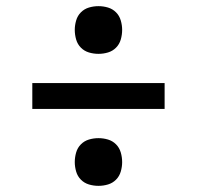

<svg xmlns="http://www.w3.org/2000/svg" viewBox="-20 -652 640 624"><path d="M300 -477Q284 -477 269 -481.5Q254 -486 243 -497Q232 -508 227.5 -523.5Q223 -539 223 -555Q223 -570 227.5 -585.5Q232 -601 243 -612Q254 -623 269 -627.5Q284 -632 300 -632Q316 -632 331 -627.5Q346 -623 357 -612Q368 -601 372.5 -585.5Q377 -570 377 -555Q377 -539 372.5 -523.5Q368 -508 357 -497Q346 -486 331 -481.5Q316 -477 300 -477ZM515 -298H85V-382H515ZM300 -48Q284 -48 269 -52.5Q254 -57 243 -68Q232 -79 227.5 -94.5Q223 -110 223 -125Q223 -141 227.5 -156.5Q232 -172 243 -183Q254 -194 269 -198.5Q284 -203 300 -203Q316 -203 331 -198.5Q346 -194 357 -183Q368 -172 372.5 -156.5Q377 -141 377 -125Q377 -110 372.5 -94.5Q368 -79 357 -68Q346 -57 331 -52.5Q316 -48 300 -48Z"/></svg>

Font: Iosevka Custom Medium Extended
Style: Regular
Weight: 500
Width: 7
Monospace: yes
Designer: Belleve Invis
Foundry: Belleve Invis
Version: Version 11.2.4; ttfautohint (v1.8.4)